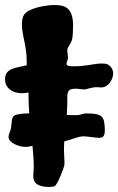

<svg xmlns="http://www.w3.org/2000/svg" viewBox="-32 -726 469 762"><path d="M384 -215C381 -259 381 -276 310 -276C297 -276 287 -269 271 -269C260 -269 246 -269 233 -270C234 -288 235 -305 235 -322C235 -359 233 -374 269 -374C280 -374 292 -371 302 -371C311 -371 332 -380 351 -380C357 -380 364 -379 370 -379C398 -379 417 -411 417 -434C417 -449 410 -462 396 -470C390 -473 382 -474 374 -474C339 -474 315 -463 261 -463C242 -463 232 -464 232 -473C232 -480 238 -488 238 -498C238 -505 235 -518 235 -525C234 -538 250 -552 254 -569C257 -582 258 -605 258 -625C258 -700 220 -706 184 -706C153 -706 118 -698 102 -692C66 -679 55 -667 55 -627C55 -586 74 -543 74 -485V-467C30 -456 -12 -456 -12 -411C-12 -376 18 -356 55 -356C63 -356 72 -357 81 -359C81 -331 82 -303 84 -276C60 -276 33 -273 24 -267C12 -258 15 -233 12 -219C10 -206 2 -195 2 -182C2 -159 44 -143 69 -143C78 -143 85 -144 97 -147C100 -116 102 -88 102 -64C102 -53 100 -39 100 -27C100 2 120 16 164 16C173 16 181 15 186 12C197 5 221 -59 223 -68C223 -72 224 -77 224 -81C224 -95 222 -110 222 -127C222 -139 222 -152 223 -165C251 -171 275 -184 298 -185C315 -185 346 -179 363 -179C385 -179 384 -200 384 -215Z"/></svg>

Font: Freckle Face
Style: Regular
Weight: 400
Designer: Astigmatic (AOETI)
Foundry: Astigmatic (AOETI)
Version: Version 1.000